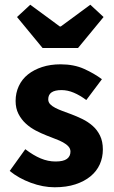

<svg xmlns="http://www.w3.org/2000/svg" viewBox="-20 -780 483 812"><path d="M211 12Q162 12 110.5 -7Q59 -26 21 -57L87 -149Q121 -123 152 -110Q183 -97 215 -97Q248 -97 263 -108Q278 -119 278 -139Q278 -151 269.5 -160.5Q261 -170 246.5 -178Q232 -186 214 -192.5Q196 -199 177 -207Q154 -216 131 -228Q108 -240 89 -257.5Q70 -275 58 -298.5Q46 -322 46 -353Q46 -387 59.5 -416Q73 -445 98 -465Q123 -485 158 -496.5Q193 -508 236 -508Q293 -508 336 -488.5Q379 -469 411 -445L345 -357Q318 -377 292 -388Q266 -399 240 -399Q184 -399 184 -360Q184 -348 192 -339.5Q200 -331 213.5 -324Q227 -317 244.5 -310.5Q262 -304 281 -297Q305 -288 328.5 -276.5Q352 -265 371.5 -248Q391 -231 403 -206.5Q415 -182 415 -148Q415 -114 402 -85Q389 -56 363 -34.5Q337 -13 299 -0.5Q261 12 211 12ZM160 -577 52 -708 108 -760 233 -668H237L362 -760L418 -708L310 -577Z"/></svg>

Font: Font
Style: ¶
Weight: 700
Designer: Paul D. Hunt
Foundry: Adobe Systems Incorporated
Version: Version 3.000